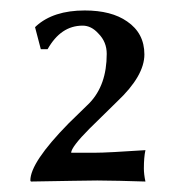

<svg xmlns="http://www.w3.org/2000/svg" viewBox="-20 -709 351 367"><path d="M71 -615C88 -645 110 -660 138 -660C149 -660 159 -655 168 -645C179 -634 184 -621 184 -606C184 -566 173 -535 151 -512L111 -473C62 -423 38 -387 38 -364L39 -362C104 -363 147 -364 166 -364C192 -364 223 -363 258 -362C256 -371 255 -380 255 -387C255 -401 256 -413 258 -422C212 -419 179 -417 159 -417H116C116 -424 128 -440 151 -463L204 -515C239 -548 256 -578 256 -605C256 -632 245 -653 223 -668C203 -682 176 -689 142 -689C102 -689 71 -679 49 -659L47 -657L58 -615Z"/></svg>

Font: Libertinus Sans
Style: Regular
Weight: 400
Designer: Philipp H. Poll, Khaled Hosny
Foundry: Caleb Maclennan
Version: Version 7.050;RELEASE